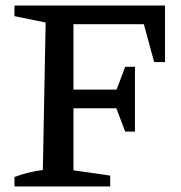

<svg xmlns="http://www.w3.org/2000/svg" viewBox="-20 -670 651 690"><path d="M573 -650V-447H534L497 -583H244V-348H399L430 -430H465V-197H430L398 -281H244V-58L376 -39V0H32V-34Q59 -44 84 -50Q109 -56 134 -59L144 -589L32 -612V-650Z"/></svg>

Font: Piazzolla SC Medium
Style: Regular
Weight: 500
Designer: Juan Pablo del Peral
Foundry: Huerta Tipografica
Version: Version 1.330